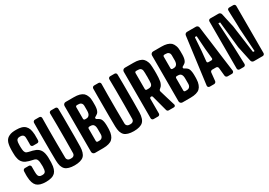

<svg xmlns="http://www.w3.org/2000/svg" viewBox="16 -1705 3663 2610"><g transform="rotate(-30 1847.5 -400.5)"><path d="M79.1 -33.2C93.8 -19.5 112.3 -8.8 135.7 -2C159.2 4.9 187.5 8.8 220.7 8.8C254.9 8.8 283.2 4.9 306.6 -2C331.1 -8.8 349.6 -19.5 364.3 -33.2C378.9 -47.9 389.6 -66.4 397.5 -89.8C405.3 -113.3 410.2 -141.6 411.1 -174.8C411.1 -179.7 411.1 -184.6 412.1 -189.5V-204.1V-218.8V-233.4V-248V-264.6C411.1 -281.2 410.2 -295.9 407.2 -310.5C405.3 -325.2 402.3 -337.9 397.5 -350.6C393.6 -363.3 387.7 -374 380.9 -384.8C374 -395.5 365.2 -404.3 355.5 -413.1C345.7 -420.9 334 -427.7 320.3 -434.6C306.6 -440.4 291 -445.3 274.4 -450.2C265.6 -452.1 255.9 -454.1 244.1 -457C231.4 -460 219.7 -462.9 209 -465.8C200.2 -467.8 192.4 -470.7 185.5 -474.6C179.7 -478.5 174.8 -483.4 170.9 -490.2C168 -496.1 165 -502.9 162.1 -509.8C160.2 -516.6 159.2 -525.4 158.2 -534.2C157.2 -543.9 156.2 -553.7 156.2 -562.5C155.3 -572.3 155.3 -582 155.3 -591.8C155.3 -601.6 155.3 -611.3 156.2 -621.1C156.2 -630.9 157.2 -640.6 158.2 -649.4C159.2 -658.2 161.1 -666 164.1 -672.9C167 -679.7 170.9 -685.5 175.8 -689.5C180.7 -694.3 186.5 -697.3 194.3 -700.2C201.2 -702.1 210 -703.1 220.7 -703.1C230.5 -703.1 239.3 -702.1 247.1 -700.2C253.9 -697.3 260.7 -694.3 266.6 -689.5C271.5 -685.5 275.4 -679.7 278.3 -672.9C281.2 -666 283.2 -658.2 283.2 -649.4C284.2 -637.7 284.2 -626 284.2 -614.3C285.2 -601.6 285.2 -589.8 284.2 -578.1V-556.6C284.2 -549.8 284.2 -543 283.2 -536.1C283.2 -527.3 286.1 -520.5 292 -514.6C297.9 -508.8 304.7 -505.9 313.5 -505.9H377.9C385.7 -505.9 392.6 -508.8 398.4 -513.7C404.3 -519.5 407.2 -526.4 407.2 -534.2C408.2 -540 408.2 -545.9 408.2 -551.8V-570.3C409.2 -581.1 409.2 -591.8 408.2 -600.6V-627C406.2 -659.2 401.4 -687.5 394.5 -710.9C386.7 -733.4 375 -752 360.4 -766.6C345.7 -781.2 327.1 -792 303.7 -798.8C281.2 -805.7 252.9 -808.6 220.7 -808.6C198.2 -808.6 177.7 -807.6 159.2 -804.7C140.6 -801.8 125 -796.9 111.3 -790C97.7 -784.2 85.9 -776.4 75.2 -766.6C65.4 -757.8 57.6 -746.1 50.8 -732.4C43.9 -718.8 39.1 -703.1 36.1 -685.5C32.2 -668 30.3 -648.4 29.3 -627C28.3 -619.1 28.3 -611.3 28.3 -603.5V-581.1V-557.6C28.3 -549.8 28.3 -542 29.3 -534.2C29.3 -517.6 30.3 -502.9 33.2 -488.3C35.2 -473.6 38.1 -460.9 42 -449.2C46.9 -436.5 51.8 -425.8 58.6 -416C65.4 -406.2 74.2 -397.5 83 -388.7C91.8 -380.9 103.5 -374 116.2 -368.2C128.9 -362.3 142.6 -357.4 159.2 -352.5C168.9 -350.6 180.7 -347.7 194.3 -343.8C208 -340.8 221.7 -336.9 234.4 -334C242.2 -332 249 -329.1 254.9 -324.2C261.7 -320.3 266.6 -315.4 269.5 -308.6C273.4 -301.8 276.4 -294.9 278.3 -288.1C280.3 -281.2 281.2 -273.4 282.2 -264.6C283.2 -257.8 283.2 -251 283.2 -244.1C284.2 -237.3 284.2 -231.4 284.2 -225.6C285.2 -218.8 285.2 -212.9 285.2 -207V-188.5C284.2 -182.6 284.2 -176.8 283.2 -169.9C283.2 -164.1 283.2 -158.2 282.2 -151.4C281.2 -142.6 279.3 -133.8 276.4 -127C273.4 -120.1 270.5 -115.2 265.6 -110.4C260.7 -105.5 254.9 -102.5 247.1 -99.6C240.2 -97.7 231.4 -96.7 220.7 -96.7C210 -96.7 201.2 -97.7 194.3 -99.6C186.5 -102.5 179.7 -105.5 174.8 -110.4C169.9 -115.2 166 -120.1 163.1 -127C160.2 -133.8 158.2 -142.6 157.2 -151.4C156.2 -162.1 156.2 -172.9 155.3 -184.6C154.3 -196.3 154.3 -209 155.3 -221.7V-244.1V-266.6C156.2 -275.4 153.3 -282.2 147.5 -288.1C141.6 -294.9 134.8 -297.9 126 -297.9H63.5C55.7 -297.9 48.8 -294.9 43 -289.1C37.1 -284.2 34.2 -277.3 33.2 -269.5V-262.7C32.2 -260.7 32.2 -258.8 32.2 -256.8V-236.3C31.2 -229.5 31.2 -221.7 31.2 -214.8V-194.3C32.2 -187.5 32.2 -181.6 32.2 -174.8C33.2 -141.6 38.1 -113.3 45.9 -89.8C53.7 -66.4 64.5 -47.9 79.1 -33.2Z M525.4 -33.2C540 -18.6 559.6 -8.8 584 -2C608.4 4.9 636.7 8.8 670.9 8.8C705.1 8.8 733.4 4.9 757.8 -2C782.2 -8.8 801.8 -19.5 816.4 -33.2C831.1 -47.9 841.8 -66.4 848.6 -89.8C856.4 -113.3 860.4 -141.6 861.3 -173.8C862.3 -225.6 862.3 -278.3 863.3 -330.1V-487.3V-629.9C862.3 -676.8 862.3 -723.6 861.3 -770.5C861.3 -779.3 858.4 -786.1 852.5 -791C846.7 -796.9 839.8 -799.8 831.1 -799.8H762.7C753.9 -799.8 747.1 -796.9 741.2 -791C735.4 -785.2 732.4 -778.3 732.4 -769.5C733.4 -739.3 733.4 -709 733.4 -678.7C734.4 -648.4 734.4 -617.2 734.4 -585.9V-474.6V-364.3C733.4 -328.1 733.4 -292 733.4 -255.9C732.4 -219.7 732.4 -184.6 732.4 -150.4C732.4 -141.6 731.4 -133.8 728.5 -127C725.6 -120.1 721.7 -115.2 716.8 -110.4C711.9 -105.5 705.1 -102.5 698.2 -99.6C690.4 -97.7 681.6 -96.7 670.9 -96.7C661.1 -96.7 652.3 -97.7 644.5 -99.6C636.7 -102.5 629.9 -105.5 625 -110.4C620.1 -115.2 616.2 -120.1 613.3 -127C610.4 -133.8 609.4 -141.6 609.4 -150.4C608.4 -184.6 608.4 -219.7 608.4 -255.9C608.4 -292 608.4 -328.1 607.4 -364.3V-474.6V-585.9C607.4 -617.2 607.4 -648.4 608.4 -678.7C608.4 -709 608.4 -739.3 609.4 -769.5C609.4 -778.3 606.4 -785.2 600.6 -791C594.7 -796.9 587.9 -799.8 579.1 -799.8H509.8C502 -799.8 495.1 -796.9 489.3 -791C483.4 -785.2 480.5 -778.3 479.5 -770.5C479.5 -723.6 479.5 -676.8 478.5 -629.9V-487.3V-330.1C479.5 -278.3 479.5 -225.6 480.5 -173.8C481.4 -141.6 485.4 -113.3 492.2 -89.8C500 -66.4 510.7 -47.9 525.4 -33.2Z M953.1 -759.8V-400.4V-40C953.1 -29.3 957 -19.5 964.8 -11.7C972.7 -3.9 982.4 0 993.2 0H1122.1C1156.2 0 1184.6 -3.9 1209 -10.7C1233.4 -17.6 1252.9 -27.3 1267.6 -42C1282.2 -55.7 1293.9 -74.2 1301.8 -96.7C1310.5 -119.1 1315.4 -146.5 1316.4 -178.7C1316.4 -186.5 1316.4 -194.3 1317.4 -201.2V-222.7V-243.2C1316.4 -250 1316.4 -257.8 1316.4 -265.6C1315.4 -283.2 1313.5 -298.8 1309.6 -313.5C1306.6 -327.1 1301.8 -338.9 1294.9 -349.6C1290 -357.4 1280.3 -365.2 1267.6 -374C1254.9 -381.8 1245.1 -387.7 1238.3 -390.6C1236.3 -391.6 1235.4 -392.6 1234.4 -394.5C1233.4 -396.5 1232.4 -398.4 1232.4 -401.4V-410.2C1232.4 -412.1 1233.4 -414.1 1234.4 -416C1235.4 -417 1236.3 -418 1238.3 -418.9C1245.1 -422.9 1253.9 -428.7 1266.6 -436.5C1279.3 -444.3 1288.1 -452.1 1293 -460C1299.8 -470.7 1304.7 -482.4 1308.6 -496.1C1311.5 -508.8 1314.5 -524.4 1315.4 -541C1315.4 -547.9 1315.4 -553.7 1316.4 -560.5V-579.1V-599.6V-621.1C1316.4 -653.3 1312.5 -680.7 1303.7 -703.1C1295.9 -725.6 1284.2 -744.1 1269.5 -758.8C1253.9 -772.5 1233.4 -783.2 1209 -790C1184.6 -796.9 1155.3 -799.8 1122.1 -799.8H993.2C982.4 -799.8 972.7 -795.9 964.8 -788.1C957 -780.3 953.1 -770.5 953.1 -759.8ZM1102.5 -114.3C1097.7 -114.3 1092.8 -116.2 1088.9 -120.1C1085 -124 1083 -128.9 1083 -133.8V-329.1C1083 -334 1085 -338.9 1088.9 -342.8C1092.8 -346.7 1097.7 -348.6 1102.5 -348.6H1121.1C1132.8 -348.6 1142.6 -346.7 1151.4 -343.8C1159.2 -340.8 1166 -335.9 1170.9 -329.1C1176.8 -322.3 1180.7 -312.5 1183.6 -301.8C1186.5 -290 1187.5 -276.4 1187.5 -259.8V-240.2V-220.7V-200.2V-179.7C1187.5 -168.9 1185.5 -160.2 1182.6 -151.4C1179.7 -143.6 1175.8 -136.7 1169.9 -130.9C1165 -125 1158.2 -121.1 1150.4 -118.2C1141.6 -115.2 1132.8 -114.3 1122.1 -114.3H1102.5ZM1102.5 -462.9C1097.7 -462.9 1092.8 -464.8 1088.9 -468.8C1085 -472.7 1083 -477.5 1083 -483.4V-666C1083 -670.9 1085 -675.8 1088.9 -679.7C1092.8 -683.6 1097.7 -685.5 1102.5 -685.5H1122.1C1132.8 -685.5 1141.6 -684.6 1149.4 -682.6C1158.2 -679.7 1165 -675.8 1169.9 -670.9C1175.8 -666 1179.7 -660.2 1182.6 -653.3C1185.5 -646.5 1186.5 -637.7 1187.5 -627.9V-607.4V-586.9V-566.4V-544.9C1186.5 -532.2 1185.5 -520.5 1182.6 -509.8C1179.7 -499 1175.8 -491.2 1169.9 -484.4C1165 -477.5 1158.2 -471.7 1149.4 -467.8C1141.6 -464.8 1132.8 -462.9 1122.1 -462.9H1102.5Z M1455.1 -33.2C1469.7 -18.6 1489.3 -8.8 1513.7 -2C1538.1 4.9 1566.4 8.8 1600.6 8.8C1634.8 8.8 1663.1 4.9 1687.5 -2C1711.9 -8.8 1731.4 -19.5 1746.1 -33.2C1760.7 -47.9 1771.5 -66.4 1778.3 -89.8C1786.1 -113.3 1790 -141.6 1791 -173.8C1792 -225.6 1792 -278.3 1793 -330.1V-487.3V-629.9C1792 -676.8 1792 -723.6 1791 -770.5C1791 -779.3 1788.1 -786.1 1782.2 -791C1776.4 -796.9 1769.5 -799.8 1760.7 -799.8H1692.4C1683.6 -799.8 1676.8 -796.9 1670.9 -791C1665 -785.2 1662.1 -778.3 1662.1 -769.5C1663.1 -739.3 1663.1 -709 1663.1 -678.7C1664.1 -648.4 1664.1 -617.2 1664.1 -585.9V-474.6V-364.3C1663.1 -328.1 1663.1 -292 1663.1 -255.9C1662.1 -219.7 1662.1 -184.6 1662.1 -150.4C1662.1 -141.6 1661.1 -133.8 1658.2 -127C1655.3 -120.1 1651.4 -115.2 1646.5 -110.4C1641.6 -105.5 1634.8 -102.5 1627.9 -99.6C1620.1 -97.7 1611.3 -96.7 1600.6 -96.7C1590.8 -96.7 1582 -97.7 1574.2 -99.6C1566.4 -102.5 1559.6 -105.5 1554.7 -110.4C1549.8 -115.2 1545.9 -120.1 1543 -127C1540 -133.8 1539.1 -141.6 1539.1 -150.4C1538.1 -184.6 1538.1 -219.7 1538.1 -255.9C1538.1 -292 1538.1 -328.1 1537.1 -364.3V-474.6V-585.9C1537.1 -617.2 1537.1 -648.4 1538.1 -678.7C1538.1 -709 1538.1 -739.3 1539.1 -769.5C1539.1 -778.3 1536.1 -785.2 1530.3 -791C1524.4 -796.9 1517.6 -799.8 1508.8 -799.8H1439.5C1431.6 -799.8 1424.8 -796.9 1418.9 -791C1413.1 -785.2 1410.2 -778.3 1409.2 -770.5C1409.2 -723.6 1409.2 -676.8 1408.2 -629.9V-487.3V-330.1C1409.2 -278.3 1409.2 -225.6 1410.2 -173.8C1411.1 -141.6 1415 -113.3 1421.9 -89.8C1429.7 -66.4 1440.4 -47.9 1455.1 -33.2Z M1882.8 -759.8V-394.5V-30.3C1882.8 -21.5 1885.7 -14.6 1891.6 -8.8C1897.5 -2.9 1904.3 0 1913.1 0H1982.4C1991.2 0 1998 -2.9 2003.9 -8.8C2009.8 -14.6 2012.7 -21.5 2012.7 -30.3V-261.7C2012.7 -266.6 2014.6 -271.5 2017.6 -274.4C2020.5 -278.3 2024.4 -280.3 2029.3 -281.2C2031.2 -281.2 2032.2 -281.2 2033.2 -282.2C2038.1 -283.2 2043 -281.2 2046.9 -278.3C2051.8 -275.4 2054.7 -272.5 2055.7 -267.6C2085 -158.2 2106.4 -76.2 2121.1 -22.5C2123 -15.6 2127 -10.7 2131.8 -5.9C2137.7 -2 2143.6 0 2150.4 0H2230.5C2239.3 0 2246.1 -2.9 2251 -9.8C2253.9 -14.6 2255.9 -19.5 2255.9 -24.4C2255.9 -27.3 2255.9 -29.3 2254.9 -32.2C2244.1 -66.4 2232.4 -106.4 2218.8 -150.4C2206.1 -194.3 2193.4 -237.3 2180.7 -278.3C2178.7 -284.2 2178.7 -290 2180.7 -296.9C2182.6 -302.7 2186.5 -307.6 2191.4 -310.5C2200.2 -317.4 2208 -324.2 2214.8 -332C2221.7 -339.8 2226.6 -348.6 2231.4 -358.4C2238.3 -371.1 2243.2 -385.7 2246.1 -402.3C2249 -418.9 2251 -436.5 2252 -457C2252.9 -467.8 2252.9 -477.5 2252.9 -486.3C2253.9 -495.1 2253.9 -503.9 2253.9 -512.7V-538.1V-563.5C2253.9 -572.3 2253.9 -581.1 2252.9 -590.8C2252.9 -600.6 2252.9 -610.4 2252 -621.1C2251 -653.3 2247.1 -680.7 2238.3 -703.1C2230.5 -725.6 2218.8 -744.1 2204.1 -758.8C2189.5 -772.5 2169.9 -783.2 2145.5 -790C2121.1 -796.9 2091.8 -799.8 2058.6 -799.8H1922.9C1912.1 -799.8 1902.3 -795.9 1894.5 -788.1C1886.7 -780.3 1882.8 -770.5 1882.8 -759.8ZM2032.2 -392.6C2027.3 -392.6 2022.5 -394.5 2018.6 -398.4C2014.6 -402.3 2012.7 -407.2 2012.7 -413.1V-666C2012.7 -670.9 2014.6 -675.8 2018.6 -679.7C2022.5 -683.6 2027.3 -685.5 2032.2 -685.5H2058.6C2069.3 -685.5 2078.1 -684.6 2085.9 -682.6C2094.7 -679.7 2101.6 -675.8 2106.4 -670.9C2111.3 -666 2115.2 -660.2 2118.2 -653.3C2121.1 -646.5 2123 -637.7 2123 -627.9C2124 -619.1 2124 -609.4 2125 -599.6V-569.3C2126 -559.6 2126 -549.8 2126 -539.1C2126 -529.3 2126 -519.5 2125 -509.8V-479.5C2124 -469.7 2124 -460 2123 -451.2C2123 -441.4 2121.1 -432.6 2118.2 -425.8C2115.2 -418.9 2111.3 -412.1 2106.4 -407.2C2101.6 -402.3 2094.7 -399.4 2085.9 -396.5C2078.1 -393.6 2068.4 -392.6 2057.6 -392.6H2032.2Z M2326.2 -759.8V-400.4V-40C2326.2 -29.3 2330.1 -19.5 2337.9 -11.7C2345.7 -3.9 2355.5 0 2366.2 0H2495.1C2529.3 0 2557.6 -3.9 2582 -10.7C2606.4 -17.6 2626 -27.3 2640.6 -42C2655.3 -55.7 2667 -74.2 2674.8 -96.7C2683.6 -119.1 2688.5 -146.5 2689.5 -178.7C2689.5 -186.5 2689.5 -194.3 2690.4 -201.2V-222.7V-243.2C2689.5 -250 2689.5 -257.8 2689.5 -265.6C2688.5 -283.2 2686.5 -298.8 2682.6 -313.5C2679.7 -327.1 2674.8 -338.9 2668 -349.6C2663.1 -357.4 2653.3 -365.2 2640.6 -374C2627.9 -381.8 2618.2 -387.7 2611.3 -390.6C2609.4 -391.6 2608.4 -392.6 2607.4 -394.5C2606.4 -396.5 2605.5 -398.4 2605.5 -401.4V-410.2C2605.5 -412.1 2606.4 -414.1 2607.4 -416C2608.4 -417 2609.4 -418 2611.3 -418.9C2618.2 -422.9 2627 -428.7 2639.6 -436.5C2652.3 -444.3 2661.1 -452.1 2666 -460C2672.9 -470.7 2677.7 -482.4 2681.6 -496.1C2684.6 -508.8 2687.5 -524.4 2688.5 -541C2688.5 -547.9 2688.5 -553.7 2689.5 -560.5V-579.1V-599.6V-621.1C2689.5 -653.3 2685.5 -680.7 2676.8 -703.1C2668.9 -725.6 2657.2 -744.1 2642.6 -758.8C2627 -772.5 2606.4 -783.2 2582 -790C2557.6 -796.9 2528.3 -799.8 2495.1 -799.8H2366.2C2355.5 -799.8 2345.7 -795.9 2337.9 -788.1C2330.1 -780.3 2326.2 -770.5 2326.2 -759.8ZM2475.6 -114.3C2470.7 -114.3 2465.8 -116.2 2461.9 -120.1C2458 -124 2456.1 -128.9 2456.1 -133.8V-329.1C2456.1 -334 2458 -338.9 2461.9 -342.8C2465.8 -346.7 2470.7 -348.6 2475.6 -348.6H2494.1C2505.9 -348.6 2515.6 -346.7 2524.4 -343.8C2532.2 -340.8 2539.1 -335.9 2543.9 -329.1C2549.8 -322.3 2553.7 -312.5 2556.6 -301.8C2559.6 -290 2560.5 -276.4 2560.5 -259.8V-240.2V-220.7V-200.2V-179.7C2560.5 -168.9 2558.6 -160.2 2555.7 -151.4C2552.7 -143.6 2548.8 -136.7 2543 -130.9C2538.1 -125 2531.2 -121.1 2523.4 -118.2C2514.6 -115.2 2505.9 -114.3 2495.1 -114.3H2475.6ZM2475.6 -462.9C2470.7 -462.9 2465.8 -464.8 2461.9 -468.8C2458 -472.7 2456.1 -477.5 2456.1 -483.4V-666C2456.1 -670.9 2458 -675.8 2461.9 -679.7C2465.8 -683.6 2470.7 -685.5 2475.6 -685.5H2495.1C2505.9 -685.5 2514.6 -684.6 2522.5 -682.6C2531.2 -679.7 2538.1 -675.8 2543 -670.9C2548.8 -666 2552.7 -660.2 2555.7 -653.3C2558.6 -646.5 2559.6 -637.7 2560.5 -627.9V-607.4V-586.9V-566.4V-544.9C2559.6 -532.2 2558.6 -520.5 2555.7 -509.8C2552.7 -499 2548.8 -491.2 2543 -484.4C2538.1 -477.5 2531.2 -471.7 2522.5 -467.8C2514.6 -464.8 2505.9 -462.9 2495.1 -462.9H2475.6Z M2860.4 -765.6C2843.8 -643.6 2828.1 -521.5 2812.5 -399.4C2795.9 -277.3 2780.3 -156.2 2764.6 -34.2V-30.3C2763.7 -22.5 2766.6 -15.6 2771.5 -9.8C2777.3 -2.9 2785.2 0 2793.9 0H2861.3C2870.1 0 2877.9 -2.9 2884.8 -8.8C2891.6 -15.6 2894.5 -22.5 2895.5 -31.2C2901.4 -86.9 2905.3 -128.9 2908.2 -156.2C2909.2 -164.1 2912.1 -170.9 2918 -175.8C2923.8 -180.7 2930.7 -183.6 2937.5 -183.6H2999C3006.8 -183.6 3013.7 -180.7 3019.5 -175.8C3025.4 -170.9 3028.3 -164.1 3029.3 -156.2C3034.2 -100.6 3039.1 -59.6 3042 -31.2C3043 -22.5 3045.9 -15.6 3052.7 -8.8C3059.6 -2.9 3067.4 0 3076.2 0H3142.6C3151.4 0 3159.2 -2.9 3165 -9.8C3169.9 -15.6 3172.9 -22.5 3172.9 -29.3V-34.2C3164.1 -97.7 3154.3 -173.8 3142.6 -260.7C3131.8 -347.7 3120.1 -433.6 3109.4 -518.6C3103.5 -564.5 3097.7 -608.4 3091.8 -650.4C3086.9 -692.4 3082 -731.4 3077.1 -765.6C3076.2 -775.4 3071.3 -783.2 3063.5 -790C3056.6 -796.9 3047.9 -799.8 3037.1 -799.8H2899.4C2889.6 -799.8 2880.9 -796.9 2873 -790C2866.2 -783.2 2861.3 -775.4 2860.4 -765.6ZM2992.2 -297.9H2968.8H2944.3C2938.5 -297.9 2933.6 -299.8 2929.7 -303.7C2925.8 -308.6 2923.8 -313.5 2924.8 -319.3C2931.6 -387.7 2936.5 -439.5 2940.4 -473.6C2941.4 -498 2944.3 -531.2 2947.3 -573.2C2950.2 -614.3 2952.1 -648.4 2954.1 -676.8C2954.1 -679.7 2955.1 -681.6 2957 -683.6C2959 -684.6 2960.9 -685.5 2963.9 -685.5H2973.6C2976.6 -685.5 2978.5 -684.6 2980.5 -683.6C2981.4 -681.6 2982.4 -679.7 2983.4 -676.8C2985.4 -648.4 2987.3 -614.3 2990.2 -573.2C2993.2 -531.2 2995.1 -498 2997.1 -473.6C3003.9 -405.3 3008.8 -353.5 3012.7 -319.3C3013.7 -313.5 3011.7 -308.6 3006.8 -303.7C3002.9 -299.8 2998 -297.9 2992.2 -297.9Z M3233.4 -769.5V-400.4V-30.3C3233.4 -21.5 3236.3 -14.6 3242.2 -8.8C3248 -2.9 3254.9 0 3263.7 0H3327.1C3335.9 0 3342.8 -2.9 3348.6 -8.8C3354.5 -15.6 3357.4 -22.5 3357.4 -31.2C3356.4 -71.3 3354.5 -119.1 3352.5 -173.8C3350.6 -227.5 3348.6 -271.5 3347.7 -304.7C3345.7 -335.9 3343.8 -375 3340.8 -421.9C3337.9 -468.8 3335.9 -514.6 3333 -559.6C3332 -584 3330.1 -606.4 3329.1 -628.9C3328.1 -651.4 3326.2 -669.9 3325.2 -686.5H3352.5C3372.1 -503.9 3386.7 -367.2 3396.5 -276.4C3397.5 -273.4 3397.5 -271.5 3397.5 -268.6C3398.4 -265.6 3398.4 -263.7 3399.4 -260.7C3405.3 -230.5 3413.1 -193.4 3422.9 -149.4C3432.6 -105.5 3441.4 -65.4 3448.2 -31.2C3450.2 -22.5 3455.1 -14.6 3461.9 -8.8C3468.8 -2.9 3477.5 0 3487.3 0H3625C3633.8 0 3640.6 -2.9 3646.5 -8.8C3652.3 -14.6 3655.3 -21.5 3655.3 -30.3V-770.5C3655.3 -778.3 3652.3 -785.2 3646.5 -791C3640.6 -796.9 3633.8 -799.8 3625 -799.8H3560.5C3551.8 -799.8 3544.9 -796.9 3539.1 -791C3533.2 -785.2 3530.3 -778.3 3531.2 -769.5C3531.2 -753.9 3531.2 -737.3 3532.2 -719.7C3533.2 -701.2 3533.2 -682.6 3534.2 -664.1C3535.2 -628.9 3537.1 -593.8 3538.1 -559.6C3539.1 -525.4 3539.1 -496.1 3540 -471.7C3541 -456.1 3543 -438.5 3543.9 -418C3544.9 -397.5 3546.9 -376 3547.9 -352.5C3550.8 -310.5 3553.7 -267.6 3556.6 -223.6C3559.6 -179.7 3562.5 -143.6 3563.5 -114.3H3539.1C3534.2 -148.4 3528.3 -191.4 3521.5 -243.2C3514.6 -294.9 3507.8 -346.7 3501 -396.5C3497.1 -422.9 3493.2 -449.2 3490.2 -473.6C3487.3 -498 3484.4 -520.5 3481.4 -539.1C3481.4 -541 3481.4 -543 3480.5 -545.9C3480.5 -547.9 3480.5 -549.8 3479.5 -551.8C3473.6 -579.1 3465.8 -614.3 3456.1 -656.2C3447.3 -698.2 3438.5 -736.3 3431.6 -768.6C3429.7 -777.3 3424.8 -785.2 3417 -791C3410.2 -796.9 3401.4 -799.8 3392.6 -799.8H3263.7C3254.9 -799.8 3248 -796.9 3242.2 -791C3236.3 -785.2 3233.4 -778.3 3233.4 -769.5Z"/></g></svg>

Font: Yellow Ladder Regular
Style: Regular
Weight: 400
Designer: Zima Creative
Version: Version 2.002